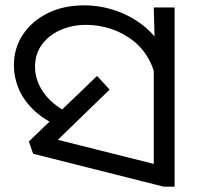

<svg xmlns="http://www.w3.org/2000/svg" viewBox="-20 -686 735 718"><path d="M192 -217Q139 -242 103 -277.5Q67 -313 49.5 -355Q32 -397 32 -442Q32 -506 65.5 -556.5Q99 -607 158 -636.5Q217 -666 295 -666Q355 -666 413.5 -646Q472 -626 520.5 -586.5Q569 -547 597.5 -487Q626 -427 626 -347L565 -344Q565 -408 541.5 -455Q518 -502 479.5 -532.5Q441 -563 395 -578Q349 -593 303 -593Q249 -593 205.5 -573.5Q162 -554 136.5 -519Q111 -484 111 -436Q111 -387 141.5 -342Q172 -297 233 -265L192 -217ZM555 -482 559 -510 555 -658H633V12H592L104 -111L88 -157L343 -402L390 -351L160 -128L153 -174L615 -58L555 -6Z"/></svg>

Font: loriya05
Style: Book
Weight: 400
Designer: Jelle Bosma - Monotype Design Team
Foundry: Monotype Imaging Inc.
Version: Version 2.003